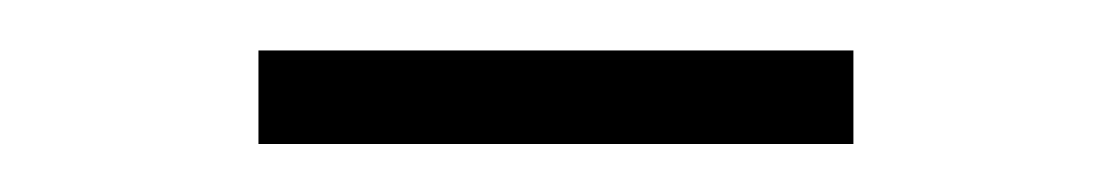

<svg xmlns="http://www.w3.org/2000/svg" viewBox="-20 -727 452 78"><path d="M326.7 -706.5V-668.5H85V-706.5Z"/></svg>

Font: Inter 18pt ExtraLight
Style: Regular
Weight: 250
Designer: Rasmus Andersson
Foundry: rsms
Version: Version 4.001;git-66647c0bb